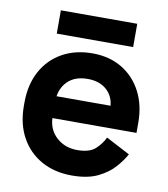

<svg xmlns="http://www.w3.org/2000/svg" viewBox="-78 -732 709 812"><g transform="rotate(10 276.5 -326.0)"><path d="M34 -242V-254Q34 -332 65 -389.5Q96 -447 152 -478.5Q208 -510 282 -510Q355 -510 409 -477.5Q463 -445 493 -387.5Q523 -330 523 -254V-211H162Q164 -160 200 -128Q236 -96 288 -96Q341 -96 366 -119Q391 -142 404 -170L507 -116Q493 -90 466.5 -59.5Q440 -29 396 -7.5Q352 14 284 14Q210 14 153.5 -17.5Q97 -49 65.5 -106.5Q34 -164 34 -242ZM395 -305Q391 -348 360.5 -374Q330 -400 281 -400Q230 -400 200 -374Q170 -348 163 -305ZM118 -566V-666H446V-566Z"/></g></svg>

Font: Space Grotesk Frontify
Style: Bold
Weight: 700
Designer: Florian Karsten
Version: Version 2.000